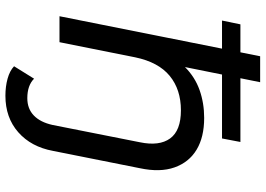

<svg xmlns="http://www.w3.org/2000/svg" viewBox="-156 -626 982 710"><g transform="rotate(90 335.0 -271.0)"><path d="M334 200Q300 200 271 192Q242 184 225 168L271 94Q296 119 343 119Q382 119 407 95Q432 71 442 26L506 -297Q521 -369 492 -409Q463 -449 388 -449Q311 -449 260.5 -407.5Q210 -366 192 -280L136 0H40L188 -742H284L228 -464Q265 -501 313 -518Q361 -535 416 -535Q487 -535 533.5 -507Q580 -479 599 -425.5Q618 -372 602 -297L538 24Q523 105 469 152.5Q415 200 334 200ZM56 -601 70 -669H505L492 -601Z"/></g></svg>

Font: MOST Montserrat Medium
Style: Italic
Weight: 500
Italic angle: -11.3°
Designer: Julieta Ulanovsky
Foundry: Julieta Ulanovsky
Version: Version 8.000;March 11, 2024;FontCreator 15.0.0.2926 64-bit